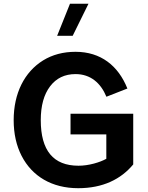

<svg xmlns="http://www.w3.org/2000/svg" viewBox="-20 -988 779 1014"><path d="M281.7 -798.8H363.8L447.3 -968.3H349.6ZM352.5 -278.3H541.5V-149.4C524.9 -140.1 502.9 -131.3 475.6 -124C447.8 -116.7 420.9 -112.8 394.5 -112.8C261.7 -112.8 195.3 -192.9 195.3 -353.5C195.3 -429.7 211.9 -489.3 244.6 -532.2C277.3 -575.2 321.8 -596.7 378.9 -596.7C458.5 -596.7 512.2 -549.3 542 -477.1L652.8 -520.5C604.5 -641.1 512.2 -714.4 378.9 -714.4C314 -714.4 256.8 -699.2 207.5 -668.9C109.4 -607.9 52.2 -496.1 52.2 -353.5C52.2 -281.7 66.4 -218.8 94.2 -164.6C149.9 -56.6 254.4 5.9 393.1 5.9C523.4 5.9 618.7 -41.5 683.6 -119.6V-387.2H352.5Z"/></svg>

Font: Estedad Bold
Style: Regular
Weight: 700
Designer: Amin Abedi
Version: Version 7.3